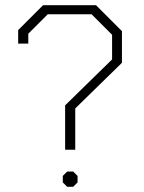

<svg xmlns="http://www.w3.org/2000/svg" viewBox="-20 -720 555 740"><path d="M231 -314 412 -491V-586L333 -665H164L89 -590V-552H50V-604L146 -700H350L450 -600V-478L270 -302V-143H231ZM222 -17V-42L239 -59H262L279 -42V-17L262 0H239Z"/></svg>

Font: Chakra Petch ExtraLight
Style: Regular
Weight: 275
Designer: Katatrad Aksorn Co.,Ltd.
Foundry: Cadson Demak Co.,Ltd.
Version: Version 1.000; ttfautohint (v1.6)